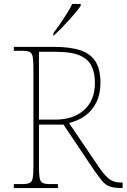

<svg xmlns="http://www.w3.org/2000/svg" viewBox="-20 -951 640 971"><path d="M50 0V-20H93Q118 -20 130 -26Q142 -32 145.5 -51Q149 -70 149 -108V-606Q149 -645 145.5 -663.5Q142 -682 130 -688Q118 -694 93 -694H50V-714H253Q337 -714 388.5 -696Q440 -678 464 -638.5Q488 -599 488 -533Q488 -475 467 -433Q446 -391 410.5 -365.5Q375 -340 329 -329L480 -106Q511 -61 534 -44.5Q557 -28 589 -28H600V0H596Q557 0 535 -8Q513 -16 496.5 -36Q480 -56 456 -90L301 -321H177V-108Q177 -70 180.5 -51Q184 -32 196 -26Q208 -20 233 -20H273V0ZM259 -346Q351 -346 405.5 -395Q460 -444 460 -532Q460 -582 443 -617Q426 -652 383.5 -670.5Q341 -689 264 -689H177V-346ZM250 -784Q265 -803 283 -829Q301 -855 318 -882Q335 -909 345 -931H388V-921Q379 -908 362.5 -888Q346 -868 326 -846Q306 -824 286.5 -804.5Q267 -785 252 -771H250Z"/></svg>

Font: Noto Serif Hebrew Thin
Style: Regular
Weight: 250
Version: Version 2.003